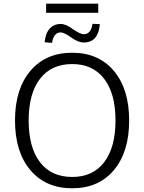

<svg xmlns="http://www.w3.org/2000/svg" viewBox="-20 -1014 784 1043"><path d="M598.6 -89.8Q515.6 8.8 372.1 8.8Q228.5 8.8 145 -89.8Q61.5 -188.5 61.5 -359.4Q61.5 -530.3 145 -628.9Q228.5 -727.5 372.1 -727.5Q515.6 -727.5 598.6 -628.9Q681.6 -530.3 681.6 -359.4Q681.6 -188.5 598.6 -89.8ZM372.1 -52.7Q484.4 -52.7 545.9 -132.8Q607.4 -212.9 607.4 -359.4Q607.4 -505.9 545.9 -585.9Q484.4 -666 372.1 -666Q258.8 -666 197.3 -585.9Q135.7 -505.9 135.7 -359.4Q135.7 -212.9 197.3 -132.8Q258.8 -52.7 372.1 -52.7ZM222.7 -784.2Q226.6 -832 249.5 -857.9Q272.5 -883.8 309.6 -883.8Q339.8 -883.8 378.9 -853.5Q417 -828.1 434.6 -828.1Q474.6 -828.1 482.4 -884.8L522.5 -882.8Q513.7 -783.2 435.5 -783.2Q403.3 -783.2 362.3 -813.5Q327.1 -837.9 309.6 -837.9Q271.5 -837.9 262.7 -781.2ZM230.5 -944.3V-994.1H513.7V-944.3Z"/></svg>

Font: Min Sans Light
Style: Regular
Weight: 300
Designer: Jinseong-Kim, NotoSansCJK, Nunito
Foundry: Jinseong-Kim
Version: Version 1.400;Glyphs 3.1.2 (3151)